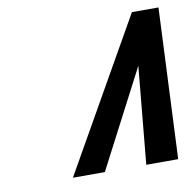

<svg xmlns="http://www.w3.org/2000/svg" viewBox="-61 -537 600 598"><g transform="rotate(-10 239.0 -238.0)"><path d="M477.5 -476H393.5L123 0H224L384.2 -308L355 0H456Z"/></g></svg>

Font: Din Kursivschrift
Style: Condensed Italic Polish
Weight: 400
Version: Version 1.07